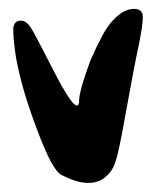

<svg xmlns="http://www.w3.org/2000/svg" viewBox="-20 -519 349 430"><path d="M242.2 -482.4Q258.8 -497.1 276.4 -499Q279.3 -499 281.2 -499Q294.9 -499 298.8 -488.3Q299.8 -485.4 299.8 -479.5Q299.8 -463.9 292 -423.8Q282.2 -379.9 260.7 -260.7Q252 -211.9 247.1 -189.5Q242.2 -166 237.3 -153.3Q232.4 -139.6 224.6 -130.9Q207 -110.4 181.6 -109.4Q180.7 -109.4 178.7 -109.4Q177.7 -109.4 176.8 -109.4Q152.3 -109.4 118.2 -127Q97.7 -135.7 63.5 -227.5Q28.3 -319.3 15.6 -391.6Q9.8 -430.7 9.8 -448.2Q9.8 -453.1 9.8 -456.1Q11.7 -472.7 26.4 -472.7Q38.1 -472.7 47.9 -459Q57.6 -444.3 94.7 -371.1Q148.4 -264.6 156.2 -286.1Q157.2 -289.1 157.2 -294.9Q157.2 -303.7 164.1 -329.1Q171.9 -355.5 182.6 -383.8Q195.3 -413.1 205.1 -430.7Q220.7 -463.9 242.2 -482.4Z"/></svg>

Font: CillaFHscript
Style: Medium
Weight: 400
Designer: Cecilia Bingert
Version: Version 001.000